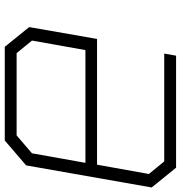

<svg xmlns="http://www.w3.org/2000/svg" viewBox="4 -782 777 826"><g transform="rotate(90 393.0 -368.5)"><path d="M181 0 96 -105 147 -397H688L728 -620L674 -686H210L219 -737H701L786 -632L691 -92L584 0ZM208 -51H562L639 -117L680 -347H195L154 -117Z"/></g></svg>

Font: Tomorrow Light
Style: Italic
Weight: 300
Italic angle: -10°
Designer: Tony de Marco, Monica Rizzolli
Foundry: Just in Type
Version: Version 2.002